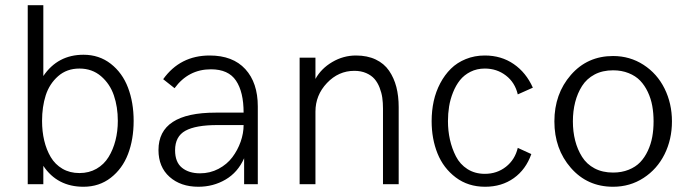

<svg xmlns="http://www.w3.org/2000/svg" viewBox="-20 -710 2658 740"><path d="M301.8 9.8Q200.7 9.8 147 -70.8V0H86.9V-689.9H147V-417Q202.6 -499 301.8 -499Q362.3 -499 407 -464.1Q451.7 -429.2 473.4 -372.1Q495.1 -314.9 495.1 -244.1Q495.1 -172.9 473.4 -116.2Q451.7 -59.6 407 -24.9Q362.3 9.8 301.8 9.8ZM434.1 -244.1Q434.1 -297.9 418.9 -342.3Q403.8 -386.7 369.4 -416.3Q335 -445.8 286.1 -445.8Q237.3 -445.8 203.9 -416.3Q170.4 -386.7 156.2 -342.5Q142.1 -298.3 142.1 -244.1Q142.1 -203.6 150.4 -168.5Q158.7 -133.3 175.5 -104.7Q192.4 -76.2 220.7 -59.6Q249 -43 286.1 -43Q323.2 -43 352.1 -59.6Q380.9 -76.2 398.4 -104.7Q416 -133.3 425 -168.7Q434.1 -204.1 434.1 -244.1Z M744.6 9.8Q676.3 9.8 633.5 -28.3Q590.8 -66.4 590.8 -131.8Q590.8 -275.9 811 -275.9H918.9Q918.9 -355.5 889.6 -399.2Q860.4 -442.9 793 -442.9Q706.1 -442.9 652.8 -370.1L608.9 -404.8Q674.3 -496.1 788.1 -496.1Q877.4 -496.1 925.5 -443.6Q973.6 -391.1 973.6 -299.8V0H920.9V-100.1Q896.5 -45.4 849.1 -17.8Q801.8 9.8 744.6 9.8ZM751 -42Q789.6 -42 822.3 -59.3Q855 -76.7 875.5 -104Q896 -131.3 907.5 -163.8Q918.9 -196.3 918.9 -228H817.9Q734.4 -228 694.6 -206.1Q654.8 -184.1 654.8 -130.9Q654.8 -85 681.4 -63.5Q708 -42 751 -42Z M1134.8 0V-487.8H1195.8V-405.8Q1217.8 -445.8 1260.5 -470.9Q1303.2 -496.1 1352.1 -496.1Q1395.5 -496.1 1428 -480.7Q1460.4 -465.3 1479.5 -437.5Q1498.5 -409.7 1507.6 -374.8Q1516.6 -339.8 1516.6 -296.9V0H1456.1V-292Q1456.1 -314 1453.4 -333.3Q1450.7 -352.5 1443.1 -372.1Q1435.5 -391.6 1423.6 -405.5Q1411.6 -419.4 1391.6 -428.2Q1371.6 -437 1345.7 -437Q1284.7 -437 1240.2 -390.1Q1195.8 -343.3 1195.8 -279.8V0Z M1849.6 9.8Q1784.2 9.8 1736.6 -26.1Q1689 -62 1666.3 -118.4Q1643.6 -174.8 1643.6 -243.2Q1643.6 -283.2 1651.6 -320.1Q1659.7 -356.9 1676.8 -389.2Q1693.8 -421.4 1717.8 -445.1Q1741.7 -468.8 1775.4 -482.4Q1809.1 -496.1 1848.6 -496.1Q1912.1 -496.1 1960 -463.1Q2007.8 -430.2 2033.7 -372.1L1975.6 -346.2Q1964.8 -392.1 1929.9 -418.9Q1895 -445.8 1848.6 -445.8Q1817.9 -445.8 1793.2 -433.3Q1768.6 -420.9 1752.7 -400.9Q1736.8 -380.9 1726.1 -354Q1715.3 -327.1 1710.9 -299.6Q1706.5 -272 1706.5 -243.2Q1706.5 -206.1 1714.1 -171.9Q1721.7 -137.7 1737.3 -107.2Q1752.9 -76.7 1781.7 -58.3Q1810.5 -40 1848.6 -40Q1895.5 -40 1930.2 -67.4Q1964.8 -94.7 1975.6 -140.1L2027.8 -116.2Q2006.8 -56.6 1960.2 -23.4Q1913.6 9.8 1849.6 9.8Z M2342.8 9.8Q2243.7 9.8 2180.2 -63Q2116.7 -135.7 2116.7 -242.2Q2116.7 -348.1 2180.2 -421.1Q2243.7 -494.1 2342.8 -494.1Q2407.7 -494.1 2460.2 -460.2Q2512.7 -426.3 2541.3 -368.7Q2569.8 -311 2569.8 -242.2Q2569.8 -172.9 2541.3 -115.5Q2512.7 -58.1 2460.4 -24.2Q2408.2 9.8 2342.8 9.8ZM2342.8 -44.9Q2376 -44.9 2402.8 -55.7Q2429.7 -66.4 2447.3 -84.7Q2464.8 -103 2476.8 -128.7Q2488.8 -154.3 2493.9 -182.4Q2499 -210.4 2499 -242.2Q2499 -273.9 2493.9 -302Q2488.8 -330.1 2476.8 -355.5Q2464.8 -380.9 2447.3 -399.2Q2429.7 -417.5 2402.8 -428.2Q2376 -439 2342.8 -439Q2302.2 -439 2271.7 -422.9Q2241.2 -406.7 2223.4 -378.7Q2205.6 -350.6 2196.8 -316.2Q2188 -281.7 2188 -242.2Q2188 -202.6 2196.8 -168.2Q2205.6 -133.8 2223.4 -105.5Q2241.2 -77.1 2271.7 -61Q2302.2 -44.9 2342.8 -44.9Z"/></svg>

Font: HK Grotesk Light
Style: Regular
Weight: 300
Designer: Alfredo Marco Pradil and Stefan Peev
Foundry: Hanken Design Co.
Version: Version 1.045;PS 001.045;hotconv 1.0.88;makeotf.lib2.5.64775